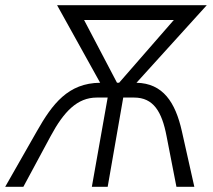

<svg xmlns="http://www.w3.org/2000/svg" viewBox="-61 -720 820 740"><path d="M159 -700 325 -401C202 -400 141 -320 81 -214L-41 0H29L134 -195C185 -290 237 -344 312 -344H354L293 0H354L414 -344H456C530 -344 563 -290 581 -195L619 0H688L640 -214C615 -326 567 -399 465 -401L736 -700ZM263 -643H609L398 -401H390Z"/></svg>

Font: Fixel Text 20240404 Light
Style: Italic
Weight: 300
Width: 4
Italic angle: -10°
Designer: AlfaBravo + MacPaw
Foundry: Kyrylo Tkachov, Marchela Mozhyna, Serhii Makarenko, Maria Weinstein, Zakhar Kryvoshyya
Version: Version 1.211;Glyphs 3.2 (3225)